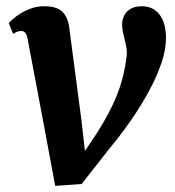

<svg xmlns="http://www.w3.org/2000/svg" viewBox="-20 -588 563 618"><path d="M123.5 -173.3 69.3 -460.9Q66.9 -476.1 61.8 -481.9Q56.6 -487.8 49.3 -488.3Q41 -488.3 35.2 -485.8Q29.3 -483.4 22.5 -479L8.3 -513.2Q11.2 -517.1 21 -526.1Q30.8 -535.2 45.7 -544.4Q60.5 -553.7 80.1 -560.8Q99.6 -567.9 122.1 -567.9Q162.6 -567.9 180.4 -550.5Q198.2 -533.2 202.6 -501L242.2 -200.7L253.4 -102.1L292 -159.7Q312.5 -191.9 328.6 -222.2Q344.7 -252.4 356.7 -282.7Q368.7 -313 376.5 -345Q384.3 -377 388.2 -412.6Q388.7 -424.8 386.5 -437Q384.3 -449.2 381.3 -461.2Q378.4 -473.1 375.7 -484.6Q373 -496.1 373 -506.8Q373 -534.7 389.6 -551.3Q406.2 -567.9 436.5 -567.9Q457 -567.9 471.7 -559.8Q486.3 -551.8 495.8 -537.8Q505.4 -523.9 509.8 -505.4Q514.2 -486.8 514.2 -465.8Q514.6 -429.7 499.8 -385.7Q484.9 -341.8 459.5 -294.7Q434.1 -247.6 400.4 -199.2Q366.7 -150.9 329.6 -106.4L242.7 4.4L157.7 10.3Z"/></svg>

Font: Merriweather Bold
Style: Italic
Weight: 700
Italic angle: -7°
Designer: Eben Sorkin ( eben@eyebytes.com )
Foundry: Eben Sorkin ( eben@eyebytes.com )
Version: Version 1.5; ttfautohint (v0.97) -l 13 -r 13 -G 200 -x 24 -f